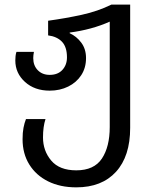

<svg xmlns="http://www.w3.org/2000/svg" viewBox="-20 -556 660 826"><path d="M308.1 250Q238.8 250 186.8 224.1Q134.8 198.2 106 151.6Q77.1 105 77.1 43Q77.1 14.2 81.1 -6.3Q85 -26.9 91.8 -43.9H175.8Q165 -11.2 165 35.2Q165 92.8 200.4 134.8Q235.8 176.8 308.1 176.8Q384.8 176.8 418.5 126Q452.1 75.2 452.1 -9.8V-462.9Q414.1 -445.8 370.1 -433.8Q326.2 -421.9 279.8 -416V-413.1Q309.1 -399.9 329.6 -372.6Q350.1 -345.2 350.1 -306.2Q350.1 -264.2 329.6 -232.7Q309.1 -201.2 273.4 -183.6Q237.8 -166 193.8 -166Q128.9 -166 87.4 -203.6Q45.9 -241.2 45.9 -295.9Q45.9 -305.2 46.9 -314.7Q47.9 -324.2 50.8 -333H126Q123 -317.9 123 -306.2Q123 -273.9 142.6 -253.9Q162.1 -233.9 193.8 -233.9Q229 -233.9 248.5 -255.4Q268.1 -276.9 268.1 -309.1Q268.1 -354 246.6 -376.5Q225.1 -398.9 187 -403.8V-466.8Q262.2 -477.1 332 -492.4Q401.9 -507.8 459 -536.1H540V-5.9Q540 116.2 479 183.1Q418 250 308.1 250Z"/></svg>

Font: Kurinto Seri
Style: Regular
Weight: 400
Designer: Kurinto was developed by Clint Goss from a range of fonts that are compatible with the SIL Open Font License Version 1.1
Foundry: Clinton F. Goss
Version: Version 2.196; July 25, 2020